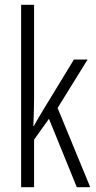

<svg xmlns="http://www.w3.org/2000/svg" viewBox="-20 -780 402 800"><path d="M122 -372Q122 -341 121 -313Q120 -285 119 -255H121Q130 -271 137.5 -284Q145 -297 154 -312L288 -532H345L220 -330L356 0H300L184 -285L122 -198V0H68V-760H122Z"/></svg>

Font: Noto Sans Sinhala ExtraCondensed Light
Style: Regular
Weight: 300
Width: 2
Designer: Jelle Bosma - Monotype Design Team
Foundry: Monotype Imaging Inc.
Version: Version 2.006; ttfautohint (v1.8.4.7-5d5b)